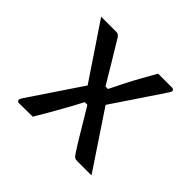

<svg xmlns="http://www.w3.org/2000/svg" viewBox="-129 -694 858 858"><g transform="rotate(45 300.0 -265.5)"><path d="M66 -532Q90 -532 114.5 -532Q139 -532 163 -532Q170 -532 174.5 -528.5Q179 -525 183 -520Q215 -467 247.5 -413.5Q280 -360 311 -307L345 -288Q393 -216 441 -144Q489 -72 537 0Q525 0 513.5 0Q502 0 490.5 0Q479 0 468.5 0Q458 0 449 0Q437 0 431.5 -3Q426 -6 419 -17Q404 -39 381.5 -76Q359 -113 334.5 -154.5Q310 -196 287 -233L254 -252Q207 -322 160.5 -391.5Q114 -461 66 -532ZM256 -295 324 -210H284Q266 -175 246.5 -140Q227 -105 207 -70Q187 -35 166 0L79 1Q74 1 71 -2Q68 -5 68 -10Q68 -13 70 -17Q72 -21 76 -27Q121 -94 166 -161Q211 -228 256 -295ZM514 -532Q519 -532 522.5 -529.5Q526 -527 526 -522Q526 -520 525 -517.5Q524 -515 522 -511Q478 -445 433 -378Q388 -311 343 -244L279 -325H316Q333 -360 350.5 -394.5Q368 -429 387.5 -463.5Q407 -498 426 -532Z"/></g></svg>

Font: RecMonoLinear Nerd Font Mono
Style: Regular
Weight: 400
Monospace: yes
Version: Version 1.085; ttfautohint (v1.8.4.7-5d5b);Nerd Fonts 3.2.1